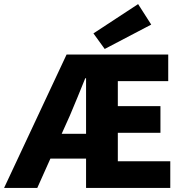

<svg xmlns="http://www.w3.org/2000/svg" viewBox="-36 -917 904 937"><path d="M305 -353C329 -409 354 -471 380 -535H384V-264H265ZM-16 0H146L210 -143H384V0H795V-130H539V-269H747V-399H539V-521H785V-651H289ZM475 -678 702 -797 638 -897 420 -754Z"/></svg>

Font: DAIFUKU Sans
Style: Bold
Weight: 700
Designer: Original font ‘Source Han Sans JP’ : Paul D. Hunt
Foundry: Daifuku
Version: Version 1.000